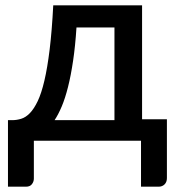

<svg xmlns="http://www.w3.org/2000/svg" viewBox="-20 -530 666 723"><path d="M411 -77.5V-426.5H268Q263.5 -356.5 255.2 -301Q247 -245.5 236.2 -202.8Q225.5 -160 212.5 -129.2Q199.5 -98.5 185.5 -77.5ZM608.5 -81V140.5Q608.5 155.5 599.8 164.2Q591 173 577.5 173H511V0H107.5V142.5Q107.5 154 100.2 163.5Q93 173 78 173H10V-77.5H25.5Q43 -77.5 60 -82.8Q77 -88 92.5 -104Q108 -120 122 -149.2Q136 -178.5 147.2 -226.5Q158.5 -274.5 167 -344Q175.5 -413.5 180.5 -510H515V-81Z"/></svg>

Font: Lato 2
Style: Regular
Weight: 600
Designer: Lukasz Dziedzic with Adam Twardoch and Botio Nikoltchev
Foundry: tyPoland Lukasz Dziedzic
Version: Version 2.015; 2015-08-06; http://www.latofonts.com/